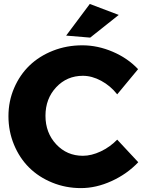

<svg xmlns="http://www.w3.org/2000/svg" viewBox="-20 -942 732 975"><path d="M436 -921.9 583 -866.2 438 -751 315.9 -761.2ZM575.2 -462.9Q541 -506.3 493.9 -531.7Q446.8 -557.1 400.9 -557.1Q319.8 -557.1 265.4 -499Q210.9 -440.9 210.9 -354Q210.9 -267.6 265.4 -209.2Q319.8 -150.9 400.9 -150.9Q444.3 -150.9 491.5 -173.1Q538.6 -195.3 575.2 -232.9L682.1 -118.2Q625 -58.1 546.6 -22.5Q468.3 13.2 391.1 13.2Q313.5 13.2 244.9 -14.9Q176.3 -43 127.7 -91.3Q79.1 -139.6 51 -207.5Q22.9 -275.4 22.9 -352.1Q22.9 -428.2 51.8 -495.1Q80.6 -562 130.1 -609.6Q179.7 -657.2 249.3 -684.6Q318.8 -711.9 397.9 -711.9Q476.1 -711.9 552.5 -679.2Q628.9 -646.5 681.2 -590.8Z"/></svg>

Font: Montserrat-Arabic
Style: Bold
Weight: 700
Designer: Mohamed Gaber
Foundry: Kief Type Foundry
Version: Version 5.008;PS 005.008;hotconv 1.0.88;makeotf.lib2.5.64775